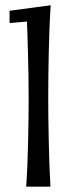

<svg xmlns="http://www.w3.org/2000/svg" viewBox="-20 -703 280 723"><path d="M16.1 -662.6 170.9 -683.1Q168 -641.6 166.3 -596.2Q164.6 -550.8 163.6 -505.4Q162.6 -460 162.1 -416.7Q161.6 -373.5 161.6 -335.9Q161.6 -298.3 162.1 -256.8Q162.6 -215.3 163.6 -172.1Q164.6 -128.9 166 -85.2Q167.5 -41.5 169.9 0H78.6Q81.5 -41.5 83.3 -85.2Q85 -128.9 85.9 -172.1Q86.9 -215.3 87.4 -256.8Q87.9 -298.3 87.9 -335.9Q87.9 -374 87.2 -417Q86.4 -460 85.4 -499.8Q84.5 -539.6 83.3 -572.3Q82 -605 81.5 -622.1L16.1 -616.2Z"/></svg>

Font: Crushed
Style: Regular
Weight: 400
Width: 3
Designer: Astigmatic (AOETI)
Foundry: Astigmatic (AOETI)
Version: Version 001.000